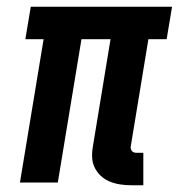

<svg xmlns="http://www.w3.org/2000/svg" viewBox="-20 -540 540 568"><path d="M404 8H368Q351 8 335 5.5Q319 3 304.5 -3Q290 -9 278.5 -19.5Q267 -30 260 -44.5Q253 -59 252.5 -75.5Q252 -92 255 -108L307 -424H221L151 0H39L109 -424H55L71 -520H489L473 -424H419L367 -108Q366 -104 367 -100Q368 -96 370.5 -93Q373 -90 376.5 -89Q380 -88 384 -88H404Z"/></svg>

Font: Iosevka Term Curly Oblique
Style: Bold
Weight: 700
Italic angle: -9°
Designer: Belleve Invis
Foundry: Belleve Invis
Version: Version 32.3.0